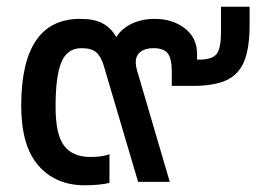

<svg xmlns="http://www.w3.org/2000/svg" viewBox="-20 -540 784 570"><path d="M43 -226Q43 -484 218 -484Q260 -484 285 -470.5Q310 -457 325 -430Q342 -456 372 -470Q402 -484 439 -484Q492 -484 528.5 -456Q565 -428 565 -380V-363H571Q609 -363 622.5 -379Q636 -395 636 -444V-520H721V-466Q721 -396 704.5 -357Q688 -318 651.5 -301.5Q615 -285 552 -285H490V-327Q490 -365 478.5 -381Q467 -397 435 -397Q411 -397 397 -386Q383 -375 383 -355Q383 -346 386 -334L484 0H390L288 -345Q280 -372 266 -384.5Q252 -397 222 -397Q180 -397 162.5 -356Q145 -315 145 -223Q145 -140 170.5 -107Q196 -74 249 -74Q282 -74 305 -82V3Q276 10 231 10Q145 10 94 -48.5Q43 -107 43 -226Z"/></svg>

Font: Kanit
Style: Regular
Weight: 400
Designer: Katatrad Team
Foundry: Cadson Demak
Version: Version 1.001